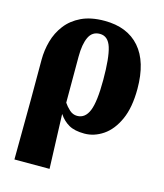

<svg xmlns="http://www.w3.org/2000/svg" viewBox="-115 -636 805 945"><g transform="rotate(15 287.5 -163.0)"><path d="M48 224 50 -82V-285Q50 -333 63 -380Q76 -427 105.5 -465.5Q135 -504 183 -527Q231 -550 301 -550Q417 -550 480 -478Q543 -406 543 -268Q543 -173 515 -111Q487 -49 442 -18.5Q397 12 347 12Q297 12 267.5 -5Q238 -22 218 -52H217L227 224ZM290 -63Q331 -63 350 -109.5Q369 -156 369 -267Q369 -380 353 -431Q337 -482 295 -482Q256 -482 239 -446Q222 -410 222 -347V-112Q233 -95 250.5 -79Q268 -63 290 -63Z"/></g></svg>

Font: Noto Serif Condensed Black
Style: Regular
Weight: 900
Width: 3
Designer: Monotype Design Team
Foundry: Monotype Imaging Inc.
Version: Version 2.015; ttfautohint (v1.8.4.7-5d5b)